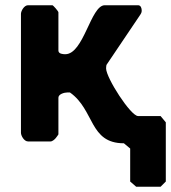

<svg xmlns="http://www.w3.org/2000/svg" viewBox="-20 -540 653 733"><path d="M180 -520H87C72 -520 60 -498 60 -487V-33C60 -22 72 0 87 0H173C180 0 189 -8 193 -13C196 -17 203 -26 203 -27V-167C203 -181 226 -187 237 -187H247C342 -120 320 7 453 7L477 27V153L500 173H593L613 153V-73L593 -97H507C479 -97 385 -243 385 -279C385 -282 386 -293 387 -293L513 -480C519 -489 521 -492 521 -500C521 -508 518 -520 507 -520H380C326 -520 300 -333 229 -333C221 -333 203 -334 203 -347V-493C203 -497 183 -520 180 -520Z"/></svg>

Font: Asimov Print
Style: C
Weight: 500
Designer: Google
Version: Version 2.000980: 2014